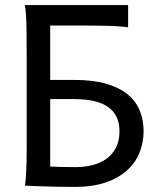

<svg xmlns="http://www.w3.org/2000/svg" viewBox="-20 -733 658 758"><path d="M546.9 -214.8Q546.9 -170.4 530.8 -130.4Q514.6 -90.3 481.4 -60.3Q448.2 -30.3 397.2 -12.7Q346.2 4.9 275.9 4.9Q238.3 4.9 202.9 4.2Q167.5 3.4 139.6 2.4Q106.9 1.5 78.1 0Q81.1 -14.6 82.5 -37.6Q84 -60.5 84.7 -89.4Q85.4 -118.2 85.4 -151.9V-500.5Q85.4 -572.8 84.5 -628.2Q83.5 -683.6 78.1 -712.9H485.8V-625Q456.5 -629.9 400.9 -631.1Q345.2 -632.3 272.9 -632.3H178.2V-417.5H273.4Q345.7 -417.5 397.5 -402.8Q449.2 -388.2 482.4 -361.6Q515.6 -335 531.2 -297.6Q546.9 -260.3 546.9 -214.8ZM451.7 -214.8Q451.7 -248.5 439.7 -272.5Q427.7 -296.4 405 -311.8Q382.3 -327.1 349.1 -334.5Q315.9 -341.8 273.4 -341.8H178.2V-75.7Q191.9 -74.7 214.6 -74Q237.3 -73.2 278.3 -73.2Q313.5 -73.2 344.7 -81.1Q376 -88.9 399.9 -106Q423.8 -123 437.7 -149.9Q451.7 -176.8 451.7 -214.8Z"/></svg>

Font: Andika Eur
Style: Regular
Weight: 400
Designer: Victor Gaultney, Annie Olsen, Julie Remington, Don Collingsworth, Eric Hays, Becca Hirsbrunner
Foundry: SIL International
Version: Version 5.000